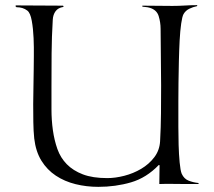

<svg xmlns="http://www.w3.org/2000/svg" viewBox="-20 -716 832 746"><path d="M227 -691 226 -689Q206 -686 196 -672.5Q186 -659 185 -639Q181 -573 180.5 -508Q180 -443 180 -377Q180 -335 180 -292Q180 -249 185.5 -210Q191 -171 203 -137Q215 -103 239.5 -78Q264 -53 302 -38.5Q340 -24 397 -24Q428 -24 463 -33Q498 -42 528.5 -60Q559 -78 579.5 -105Q600 -132 602 -167Q605 -221 605.5 -275.5Q606 -330 606 -384Q606 -439 605 -494Q604 -549 604 -604Q604 -629 596.5 -653.5Q589 -678 561 -686Q554 -688 547.5 -688.5Q541 -689 534 -690L533 -691V-694Q562 -694 591.5 -693.5Q621 -693 650 -693Q674 -693 697.5 -694.5Q721 -696 745 -696L747 -694L745 -692Q730 -689 715.5 -682Q701 -675 693 -661Q688 -652 684 -624.5Q680 -597 678 -559Q676 -521 675 -478Q674 -435 673.5 -394.5Q673 -354 673 -322Q673 -290 673 -274Q673 -257 673 -223Q673 -189 674 -153Q675 -117 678 -85Q681 -53 686 -41Q695 -21 713 -14Q731 -7 751 -5Q752 -5 752 -3L750 -1H703Q677 -1 651 -1.5Q625 -2 599 -1Q599 -19 599.5 -37.5Q600 -56 600 -74L597 -75Q549 -25 489 -7.5Q429 10 362 10Q316 10 273.5 -0.5Q231 -11 197 -33.5Q163 -56 141 -91.5Q119 -127 113 -178Q110 -207 109.5 -241.5Q109 -276 109 -311.5Q109 -347 110 -382Q111 -417 111 -447Q111 -464 111.5 -498Q112 -532 110.5 -568Q109 -604 103.5 -635Q98 -666 86 -675Q69 -688 44 -688L40 -692V-693L42 -695Q88 -695 133.5 -694.5Q179 -694 225 -694Z"/></svg>

Font: Cane Nero
Style: Regular
Weight: 400
Version: Version 1.000